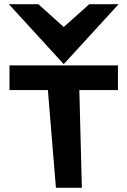

<svg xmlns="http://www.w3.org/2000/svg" viewBox="-20 -890 601 910"><path d="M282 -586 542 -870H403L282 -762L162 -870H22ZM25 -463H207L245 0H368L356 -463H539V-580H25Z"/></svg>

Font: Charger
Style: Hemi
Weight: 900
Designer: Jasper
Foundry: Cannot Into Space Fonts
Version: Version 0.99